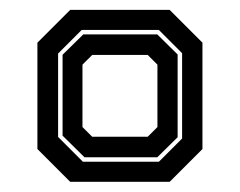

<svg xmlns="http://www.w3.org/2000/svg" viewBox="-20 -720 482 386"><path d="M121.1 -354.5 55.2 -420.4V-634.2L121.1 -700.1H321.1L387 -634.2V-420.4L321.1 -354.5ZM146.7 -394.8H299.4L346.1 -441.5V-613.1L299.4 -659.8H144.2L96.8 -612.4V-444.7ZM149.9 -403.8 105.8 -447.3V-609.9L147.4 -650.8H296.2L337.1 -610.5V-444.1L296.2 -403.8ZM165.3 -445.1H277L296.5 -464.6V-590L277 -609.5H165.3L145.8 -590V-464.6Z"/></svg>

Font: Tourney
Style: Bold
Weight: 700
Designer: Tyler Finck
Foundry: Etcetera Type Co
Version: Version 1.015